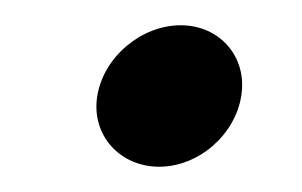

<svg xmlns="http://www.w3.org/2000/svg" viewBox="-20 -142 239 152"><path d="M106 -10C137 -10 166 -35 171 -66C176 -97 154 -122 123 -122C92 -122 62 -97 57 -66C52 -35 75 -10 106 -10Z"/></svg>

Font: Charger Pro
Style: LitExtObl
Weight: 300
Designer: Jasper
Foundry: Cannot Into Space Fonts
Version: Version 1.09